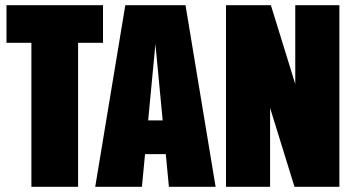

<svg xmlns="http://www.w3.org/2000/svg" viewBox="-20 -720 1363 740"><path d="M281 -555V0H101V-555H5V-700H377V-555Z M619 -126H539L527 0H347L463 -700H695L811 0H631ZM607 -256 579 -550 551 -256Z M1288 0H1115L1021 -304V0H851V-700H1024L1118 -396V-700H1288Z"/></svg>

Font: FFF_AZADLIQ Black
Style: Regular
Weight: 900
Designer: bBox Type GmbH
Foundry: bBox Type GmbH
Version: Version 1.001